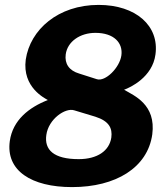

<svg xmlns="http://www.w3.org/2000/svg" viewBox="-20 -753 678 783"><path d="M382 -733C217 -733 103 -632 85 -510C70 -396 164 -352 175 -345C98 -315 32 -263 20 -178C3 -57 108 10 274 10C452 10 582 -69 601 -205C617 -327 527 -363 486 -387C511 -396 602 -438 614 -531C630 -647 535 -733 382 -733ZM369 -619C445 -619 482 -578 475 -527C468 -477 410 -419 375 -430L303 -453C262 -465 243 -493 248 -531C255 -584 307 -619 369 -619ZM301 -104C199 -104 160 -142 169 -203C178 -268 247 -315 283 -303L369 -277C425 -259 439 -230 434 -192C426 -138 377 -104 301 -104Z"/></svg>

Font: United Sans
Style: Bold Italic
Weight: 700
Italic angle: -8°
Designer: Pablo Impallari, Rodrigo Fuenzalida (Modified by Dan O. Williams)
Version: Version 1.000;PS 001.000;hotconv 1.0.88;makeotf.lib2.5.64775